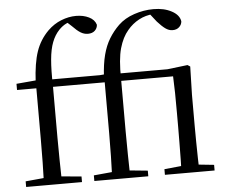

<svg xmlns="http://www.w3.org/2000/svg" viewBox="-55 -880 1120 944"><g transform="rotate(-5 504.5 -408.0)"><path d="M36.2 0V-27.8L152.1 -38.6H190.5L311.9 -27.8V0ZM124.7 0Q126.7 -56.6 127.6 -114.3Q128.5 -171.9 128.5 -228.5V-478.9H33.1V-509.4L158.4 -520.4L127.7 -504.6L127.9 -510.9Q132.7 -603.4 151.9 -659.5Q171 -715.7 213.2 -757.8Q243.5 -787.4 280.3 -801.9Q317.2 -816.5 353.5 -816.5Q389.6 -816.5 417.1 -803Q444.6 -789.6 452.2 -764.2Q451.4 -747.3 439 -735.5Q426.5 -723.7 404.6 -723.7Q385.9 -723.7 368.6 -734.3Q351.4 -744.8 328.7 -768.5L303 -792V-803.5H344.3V-794.7Q322 -792.5 302.8 -783.2Q283.7 -773.9 266.5 -756.1Q244.1 -732.6 231 -698.6Q217.8 -664.7 213.2 -613.2Q208.5 -561.6 210.7 -484.7V-228.5Q210.7 -171.9 211.7 -114.3Q212.7 -56.6 213.9 0ZM170.2 -478.9V-516H466.5V-478.9ZM372.8 0V-27.8L488.8 -38.6H530.1L639.1 -27.8V0ZM461.4 0Q463.4 -56.6 464.7 -114.3Q465.9 -171.9 465.9 -228.5V-478.9H370.6V-509.4L495.1 -520.4L464.4 -504.6Q467.8 -568.5 479.6 -613.6Q491.3 -658.7 512 -692.5Q532.6 -726.4 561.4 -754.4Q593.1 -784.8 640.2 -800.6Q687.2 -816.5 735.6 -816.5Q787.9 -816.5 825.1 -796.5Q862.4 -776.6 867.2 -745.1Q866.2 -728.7 853.7 -717Q841.3 -705.3 821.1 -705.3Q802.8 -705.3 785.6 -717.7Q768.5 -730.1 747.2 -753.9L714 -796.1V-802.9H733.9V-792.5Q694.7 -790 661.6 -772.3Q628.5 -754.5 604.3 -725.3Q575.9 -692.5 560.7 -638.9Q545.6 -585.3 547.4 -489.9V-228.5Q547.4 -171.9 548.4 -114.3Q549.4 -56.6 550.6 0ZM721.1 0V-27.8L829.1 -38.6H862.1L966.3 -27.8V0ZM803.3 0Q804.5 -24.4 805 -65.3Q805.5 -106.3 806 -150.7Q806.5 -195.1 806.5 -228.5V-298.2Q806.5 -354.2 805.9 -396.5Q805.3 -438.8 803.3 -478.9H506.9V-516H778.8L878.7 -528L891.5 -519.8L887.9 -380.4V-228.5Q887.9 -195.1 888.4 -150.7Q888.9 -106.3 889.8 -65.3Q890.7 -24.4 891.7 0Z"/></g></svg>

Font: Noto Serif JP
Style: Regular
Weight: 200
Designer: Ryoko NISHIZUKA 西塚涼子 (kana & ideographs); Frank Grießhammer (Latin, Greek & Cyrillic); Wenlong ZHANG 张文龙 (bopomofo); San
Foundry: Adobe
Version: Version 2.001;hotconv 1.1.0;makeotfexe 2.6.0